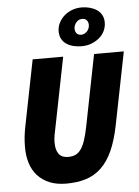

<svg xmlns="http://www.w3.org/2000/svg" viewBox="-60 -944 726 1003"><g transform="rotate(-5 303.0 -443.0)"><path d="M247 12Q196 12 159 -3.5Q122 -19 97 -46.5Q72 -74 60 -112Q48 -150 48 -196Q48 -226 51 -252.5Q54 -279 60 -308L128 -650H288L216 -288Q212 -268 208 -248Q204 -228 204 -208Q204 -126 268 -126Q289 -126 305 -132.5Q321 -139 334 -156Q347 -173 357 -202Q367 -231 376 -276L450 -650H606L530 -268Q514 -189 489.5 -135.5Q465 -82 430 -49Q395 -16 349.5 -2Q304 12 247 12ZM390 -696Q367 -696 346.5 -701Q326 -706 310 -716.5Q294 -727 285 -744Q276 -761 276 -784Q276 -807 286.5 -828Q297 -849 314.5 -864.5Q332 -880 355.5 -889Q379 -898 406 -898Q428 -898 448.5 -892.5Q469 -887 485 -876.5Q501 -866 510.5 -849Q520 -832 520 -810Q520 -786 510 -765Q500 -744 482 -729Q464 -714 440.5 -705Q417 -696 390 -696ZM392 -756Q409 -756 422.5 -770Q436 -784 436 -804Q436 -818 428 -828Q420 -838 404 -838Q385 -838 372.5 -823Q360 -808 360 -790Q360 -776 368 -766Q376 -756 392 -756Z"/></g></svg>

Font: Source Code Pro Black
Style: Italic
Weight: 900
Italic angle: -11°
Monospace: yes
Designer: Paul D. Hunt, Teo Tuominen
Foundry: Adobe Systems Incorporated
Version: Version 1.050;PS 1.000;hotconv 16.6.51;makeotf.lib2.5.65220